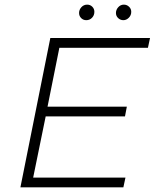

<svg xmlns="http://www.w3.org/2000/svg" viewBox="-20 -808 667 828"><path d="M236 -602 185 -348H527L519 -306H177L123 -42H521L512 0H68L197 -644H627L618 -602ZM321 -752Q321 -766 331 -777Q341 -788 356 -788Q369 -788 378 -779Q387 -770 387 -757Q387 -742 377 -731.5Q367 -721 352 -721Q339 -721 330 -730Q321 -739 321 -752ZM480 -752Q480 -766 490 -777Q500 -788 514 -788Q527 -788 536.5 -779Q546 -770 546 -757Q546 -742 535.5 -731.5Q525 -721 512 -721Q499 -721 489.5 -730Q480 -739 480 -752Z"/></svg>

Font: Montserrat Ace
Style: Light Italic
Weight: 300
Italic angle: -11.3°
Designer: Julieta Ulanovsky
Foundry: Julieta Ulanovsky
Version: Version 1